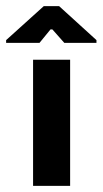

<svg xmlns="http://www.w3.org/2000/svg" viewBox="-61 -607 335 627"><path d="M47 0V-412H168V0ZM-41 -467V-476L82 -587H132L254 -476V-467H149L110 -511H104L68 -467Z"/></svg>

Font: Darker Grotesque ExtraBold
Style: Regular
Weight: 800
Designer: Gabriel Lam
Foundry: TypeRant
Version: Version 1.000;gftools[0.9.28]